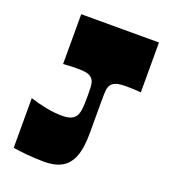

<svg xmlns="http://www.w3.org/2000/svg" viewBox="-131 -795 791 898"><g transform="rotate(20 265.0 -346.0)"><path d="M36 -5V-252Q73 -240 114.5 -231.5Q156 -223 197 -223Q227 -223 244 -231.5Q261 -240 268 -256.5Q275 -273 276.5 -296.5Q278 -320 278 -350Q278 -371 277.5 -385.5Q277 -400 275.5 -409.5Q274 -419 271 -425Q268 -431 264 -435.5Q260 -440 254 -444Q247 -449 232.5 -452Q218 -455 190 -455Q177 -455 159.5 -454.5Q142 -454 119 -452V-700H506V-452Q484 -454 466.5 -454.5Q449 -455 435 -455Q407 -455 393 -452Q379 -449 371 -444Q365 -440 361 -435.5Q357 -431 354 -425Q351 -419 349.5 -409.5Q348 -400 347.5 -385.5Q347 -371 347 -350V-190Q347 -117 330 -73.5Q313 -30 278.5 -11Q244 8 193 8Q147 8 101.5 3.5Q56 -1 36 -5Z"/></g></svg>

Font: Ojuju ExtraBold
Style: Regular
Weight: 800
Designer: Chisaokwu Joboson, Mirko Velimirovic
Foundry: Udi Foundry
Version: Version 1.000